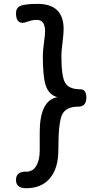

<svg xmlns="http://www.w3.org/2000/svg" viewBox="-20 -783 521 1009"><path d="M177.9 -762.6Q314.4 -762.6 314.4 -629.7Q314.4 -607.2 308.7 -560.5Q302.6 -513.8 302.6 -490.3Q302.6 -383.6 321.5 -349.7Q341 -313.8 401.5 -313.8Q433.8 -313.8 433.8 -270.3Q433.8 -222.6 391.8 -222.6Q325.6 -222.6 305.6 -179Q286.7 -136.9 286.7 4.6Q286.7 102.1 241.5 154.9Q197.4 206.2 117.4 206.2Q64.1 206.2 64.1 162.6Q64.1 117.4 119 119Q153.3 119.5 171.8 86.7Q188.7 56.9 188.7 8.7V-86.7Q188.7 -256.9 282.6 -272.3Q236.4 -283.1 219.5 -336.4Q205.1 -382.6 205.1 -488.7Q205.1 -514.4 210.8 -556.4Q216.9 -599.5 216.9 -617.4Q216.9 -678.5 174.4 -678.5Q151.3 -678.5 129.7 -670.8Q108.2 -663.1 99 -663.1Q64.1 -663.1 64.1 -713.8Q64.1 -740 83.6 -750.3Q107.7 -762.6 176.4 -762.6Z"/></svg>

Font: Myanmar Handwriting
Style: Regular
Weight: 400
Designer: Khon Soe Zaw Thu
Foundry: PaOh Unicode khonsoezawthu@gmail.com and @hotmail.com
Version: Version 1.30 November 9, 2016